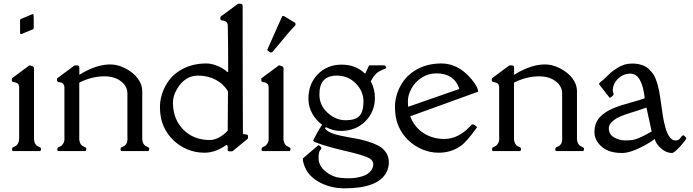

<svg xmlns="http://www.w3.org/2000/svg" viewBox="-20 -820 3759 1042"><path d="M163.1 -708.5V-668.9Q163.1 -664.1 160.6 -662.1Q158.2 -660.2 139.9 -653.3Q121.6 -646.5 112.8 -642.1Q104 -637.7 97.9 -635.7Q91.8 -633.8 90.3 -635.5Q88.9 -637.2 88.9 -654.3V-700.7Q88.9 -702.1 88.6 -705.1Q88.4 -708 88.6 -709Q88.9 -710 89.1 -711.9Q89.4 -713.9 91.3 -715.8Q93.3 -717.8 111.6 -724.6Q129.9 -731.4 138.7 -735.8Q158.7 -745.1 160.9 -742.9Q163.1 -740.7 163.1 -708.5ZM51.8 0Q45.4 0 45.4 -8.8Q45.4 -17.6 49.3 -20Q53.2 -22.5 59.6 -24.9Q83.5 -34.7 84 -71.8V-343.8Q84 -359.4 76.2 -366.2Q68.4 -373 59.6 -373.5Q50.8 -374 47.4 -376.5Q43.9 -378.9 43.9 -386.5Q43.9 -394 44.7 -395Q45.4 -396 47.4 -397.2Q49.3 -398.4 49.8 -398.9L137.7 -463.9Q141.1 -466.3 143.1 -465.1Q145 -463.9 154.8 -460.9Q164.6 -458 164.6 -450.2V-69.8Q164.6 -34.2 188.5 -24.9Q202.6 -19 202.6 -13.7Q202.6 0 196.3 0Z M297.4 0Q291 0 291 -8.8Q291 -17.6 295.2 -20Q299.3 -22.5 305.4 -24.9Q311.5 -27.3 314.9 -30.8Q330.1 -45.9 329.8 -64.7Q329.6 -83.5 329.6 -85.4V-343.8Q329.6 -359.4 321.8 -366.2Q314 -373 305.2 -373.5Q296.4 -374 293.7 -376.2Q291 -378.4 290.3 -380.4Q289.6 -382.3 289.3 -383.8Q289.1 -385.3 289.3 -388.2Q289.6 -391.1 289.6 -392.6Q289.6 -394 290.3 -395Q291 -396 293 -397.2Q294.9 -398.4 295.4 -398.9L383.3 -463.9Q385.3 -465.3 394 -465.3Q402.8 -465.3 406.7 -463.1Q410.6 -460.9 410.6 -450.2V-414.1L435.5 -428.7L450.2 -436Q518.1 -470.2 577.1 -470.2Q636.2 -470.2 693.4 -428.2Q719.2 -409.2 735.6 -382.1Q752 -355 752 -325.7V-64.5Q752 -53.7 757.8 -41.7Q763.7 -29.8 776.9 -24.4Q790 -19 790 -13.7Q790 0 783.7 0H640.6Q634.3 0 634.3 -8.8Q634.3 -17.6 638.4 -20Q642.6 -22.5 648.7 -24.9Q654.8 -27.3 658.9 -31.2Q663.1 -35.2 666 -40Q668.9 -44.9 670.2 -51.5Q671.4 -58.1 671.6 -61.3Q671.9 -64.5 671.6 -73.5Q671.4 -82.5 671.4 -85.4V-313.5Q671.4 -342.8 651.9 -364.7Q614.3 -405.8 546.4 -405.8Q478.5 -405.8 410.2 -371.6V-64.5Q410.2 -53.7 416 -41.7Q421.9 -29.8 435.1 -24.4Q448.2 -19 448.2 -13.7Q448.2 0 441.9 0Z M1175.8 -718.3 1176.3 -727.1Q1176.3 -729.5 1179 -731.2Q1181.6 -732.9 1182.1 -733.4L1270 -798.3Q1272 -799.8 1280.5 -799.8Q1289.1 -799.8 1293 -797.6Q1296.9 -795.4 1296.9 -784.7Q1296.9 -344.7 1298.3 -104Q1299.8 -96.2 1296.9 -96.7Q1296.4 -96.7 1299.6 -94Q1302.7 -91.3 1311.5 -90.8Q1320.3 -90.3 1323.2 -88.1Q1326.2 -85.9 1326.2 -76.9Q1326.2 -67.9 1323.7 -66.4L1242.7 0Q1240.7 1.5 1230.2 1.5Q1219.7 1.5 1217.5 -0.7Q1215.3 -2.9 1215.3 -7.1Q1215.3 -11.2 1216.1 -15.4Q1216.8 -19.5 1215.3 -25.9Q1213.9 -32.2 1211.7 -33Q1209.5 -33.7 1203.6 -29.8L1190.4 -21.5Q1140.6 8.8 1089.8 8.8Q1039.1 8.8 995.8 -9.8Q952.6 -28.3 920.2 -59.6Q887.7 -90.8 867.9 -134.8Q848.1 -178.7 848.1 -238.8Q848.1 -298.8 878.9 -355.5Q909.7 -412.1 967.3 -443.8Q1024.9 -475.6 1100.1 -475.6Q1129.9 -475.6 1162.8 -461.2Q1195.8 -446.8 1212.9 -429.7H1218.3Q1218.3 -588.9 1216.3 -678.2Q1216.3 -693.8 1208.5 -700.7Q1200.7 -707.5 1191.9 -708Q1183.1 -708.5 1180.2 -710.9Q1175.8 -713.9 1175.8 -718.3ZM1215.8 -110.8 1217.3 -323.7Q1194.3 -363.8 1151.4 -386.7Q1108.4 -409.7 1054.7 -409.7Q983.9 -409.7 940.9 -337.4Q918.5 -298.8 918.5 -264.2Q918.5 -173.8 974.6 -116.9Q1030.8 -60.1 1119.1 -60.1Q1144 -60.1 1170.7 -75.2Q1197.3 -90.3 1215.8 -110.8Z M1511.2 -731Q1517.6 -736.3 1523.9 -731L1581.5 -696.3Q1586.9 -688.5 1581.5 -681.2Q1581.5 -681.2 1549.3 -646.5L1460.4 -540Q1449.7 -527.8 1432.1 -546.9Q1429.2 -549.8 1432.6 -554.7ZM1405.8 0Q1399.4 0 1399.4 -8.8Q1399.4 -17.6 1403.3 -20Q1407.2 -22.5 1413.3 -24.9Q1419.4 -27.3 1422.9 -30.8Q1438 -45.9 1438 -64.5V-343.8Q1438 -359.4 1429.9 -366.2Q1421.9 -373 1413.1 -373.5Q1404.3 -374 1401.1 -376.5Q1397.9 -378.9 1397.9 -386.5Q1397.9 -394 1398.7 -395Q1399.4 -396 1401.4 -397.2Q1403.3 -398.4 1403.8 -398.9L1491.7 -463.9Q1495.1 -466.3 1497.3 -465.1Q1499.5 -463.9 1508.8 -460.9Q1518.1 -458 1518.6 -450.2V-85.4Q1518.6 -83 1518.3 -75Q1518.1 -66.9 1518.1 -64.5Q1522 -33.7 1539.1 -26.4Q1556.2 -19 1556.6 -13.7Q1556.6 0 1550.3 0Z M1750 -129.4Q1735.8 -124.5 1757.1 -109.6Q1778.3 -94.7 1824.2 -84.7Q1870.1 -74.7 1902.6 -69.6Q1935.1 -64.5 1970.5 -54Q2005.9 -43.5 2031.5 -30.5Q2057.1 -17.6 2073.7 5.9Q2090.3 29.3 2090.3 60.5Q2090.3 91.8 2076.2 117.2Q2029.3 202.1 1850.1 202.1Q1768.1 202.1 1703.1 163.1Q1638.2 124 1624 51.8V45.9Q1624 42 1623.5 40L1708 -32.2Q1711.9 -32.2 1718.3 -25.9Q1724.6 -19.5 1724.6 -15.6Q1724.6 -11.7 1716.8 -3.9Q1709 3.9 1709 39.1Q1709 74.2 1738.3 102.8Q1767.6 131.3 1808.1 142.1Q1895.5 156.7 1957 132.8Q1978.5 124.5 1992.2 107.7Q2005.9 90.8 2005.9 71.5Q2005.9 52.2 1986.3 40Q1959.5 23.4 1851.8 -1.5Q1744.1 -26.4 1690.9 -48.3Q1679.7 -53.2 1679.7 -55.9Q1679.7 -58.6 1694.6 -86.9Q1709.5 -115.2 1728 -143.1Q1694.3 -167.5 1674.1 -204.6Q1653.8 -241.7 1653.8 -283.7Q1653.8 -365.7 1705.3 -417.5Q1756.8 -469.2 1833.7 -469.2Q1910.6 -469.2 1960.4 -420.9L1962.4 -421.4Q1981 -460.9 1982.2 -463.1Q1983.4 -465.3 1985.4 -465.3H2066.9Q2070.3 -465.3 2074 -458.3Q2077.6 -451.2 2075.2 -449.7Q2064 -444.3 2047.9 -437.5Q2014.6 -423.3 1992.2 -378.9Q2014.6 -336.9 2014.6 -290Q2014.6 -212.9 1962.2 -161.1Q1909.7 -109.4 1829.6 -109.4Q1788.6 -109.4 1750 -129.4ZM1807.1 -409.7Q1713.4 -409.7 1713.4 -307.6Q1713.4 -248 1758.1 -207.8Q1802.7 -167.5 1855.7 -167.5Q1908.7 -167.5 1930.7 -190.9Q1952.6 -214.4 1952.6 -269.5Q1952.6 -324.7 1910.9 -367.2Q1869.1 -409.7 1807.1 -409.7Z M2472.7 -339.4Q2443.8 -421.9 2348.1 -421.9Q2304.7 -421.9 2268.6 -398.7Q2232.4 -375.5 2213.1 -339.6Q2193.8 -303.7 2193.8 -272Q2193.8 -240.2 2195.8 -240.7L2471.7 -336.9V-339.8ZM2206.5 -189Q2227.5 -131.3 2277.3 -98.6Q2327.1 -65.9 2390.6 -65.9Q2471.2 -65.9 2537.6 -141.6Q2547.9 -151.4 2567.9 -131.3Q2569.3 -129.9 2567.4 -127Q2511.7 -49.8 2481 -28.3Q2428.7 8.8 2360.4 8.8Q2314 8.8 2270.5 -9.8Q2181.2 -48.8 2143.1 -134.8Q2123.5 -178.7 2123.5 -239Q2123.5 -299.3 2154.1 -355.2Q2184.6 -411.1 2242.4 -443.4Q2300.3 -475.6 2375.5 -475.6Q2467.3 -475.6 2538.6 -390.6Q2574.7 -347.7 2574.7 -322.3Z M2656.7 0Q2650.4 0 2650.4 -8.8Q2650.4 -17.6 2654.5 -20Q2658.7 -22.5 2664.8 -24.9Q2670.9 -27.3 2674.3 -30.8Q2689.5 -45.9 2689.2 -64.7Q2689 -83.5 2689 -85.4V-343.8Q2689 -359.4 2681.2 -366.2Q2673.3 -373 2664.6 -373.5Q2655.8 -374 2653.1 -376.2Q2650.4 -378.4 2649.7 -380.4Q2648.9 -382.3 2648.7 -383.8Q2648.4 -385.3 2648.7 -388.2Q2648.9 -391.1 2648.9 -392.6Q2648.9 -394 2649.7 -395Q2650.4 -396 2652.3 -397.2Q2654.3 -398.4 2654.8 -398.9L2742.7 -463.9Q2744.6 -465.3 2753.4 -465.3Q2762.2 -465.3 2766.1 -463.1Q2770 -460.9 2770 -450.2V-414.1L2794.9 -428.7L2809.6 -436Q2877.4 -470.2 2936.5 -470.2Q2995.6 -470.2 3052.7 -428.2Q3078.6 -409.2 3095 -382.1Q3111.3 -355 3111.3 -325.7V-64.5Q3111.3 -53.7 3117.2 -41.7Q3123 -29.8 3136.2 -24.4Q3149.4 -19 3149.4 -13.7Q3149.4 0 3143.1 0H3000Q2993.7 0 2993.7 -8.8Q2993.7 -17.6 2997.8 -20Q3002 -22.5 3008.1 -24.9Q3014.2 -27.3 3018.3 -31.2Q3022.5 -35.2 3025.4 -40Q3028.3 -44.9 3029.5 -51.5Q3030.8 -58.1 3031 -61.3Q3031.2 -64.5 3031 -73.5Q3030.8 -82.5 3030.8 -85.4V-313.5Q3030.8 -342.8 3011.2 -364.7Q2973.6 -405.8 2905.8 -405.8Q2837.9 -405.8 2769.5 -371.6V-64.5Q2769.5 -53.7 2775.4 -41.7Q2781.2 -29.8 2794.4 -24.4Q2807.6 -19 2807.6 -13.7Q2807.6 0 2801.3 0Z M3284.2 -123.5Q3284.2 -90.8 3312.5 -74.5Q3340.8 -58.1 3370.1 -58.1Q3399.4 -58.1 3413.8 -60.5Q3428.2 -63 3443.4 -69.3Q3471.7 -81.1 3493.7 -93.8Q3493.7 -93.8 3516.6 -106.4L3488.3 -236.3Q3470.7 -229.5 3444.8 -221.2L3397.9 -206.5Q3284.2 -172.4 3284.2 -123.5ZM3479 -286.6Q3464.4 -420.4 3401.4 -420.4Q3362.8 -420.4 3334.2 -392.8Q3305.7 -365.2 3305.7 -328.1L3310.1 -308.1Q3310.1 -304.2 3300.5 -295.9Q3291 -287.6 3287.6 -290.5L3231 -363.3Q3231 -369.6 3241.9 -377.4Q3252.9 -385.3 3260.7 -393.1L3272.5 -404.3Q3297.9 -429.7 3308.1 -436.5L3332 -452.1Q3367.2 -475.1 3410.2 -475.1Q3473.1 -475.1 3505.9 -440.9Q3528.3 -417.5 3537.1 -394.8Q3545.9 -372.1 3549.8 -357.9Q3558.1 -327.6 3563.5 -287.6L3568.8 -250Q3571.8 -227.5 3575 -208Q3578.1 -188.5 3579.1 -181.4Q3580.1 -174.3 3584 -156.5Q3587.9 -138.7 3591.3 -127Q3601.6 -92.3 3615.2 -75Q3628.9 -57.6 3645.8 -57.6Q3662.6 -57.6 3669.4 -67.4Q3682.1 -85.9 3688 -85.9Q3690.9 -85.9 3697.8 -79.1Q3704.6 -72.3 3704.6 -68.8Q3704.6 -65.4 3689.2 -46.1Q3673.8 -26.9 3654.5 -8.3Q3635.3 10.3 3627 10.3Q3595.7 10.3 3567.6 -14.4Q3539.6 -39.1 3533.2 -66.4Q3517.1 -51.8 3478.5 -30.8Q3402.3 10.3 3356.4 10.3Q3310.5 10.3 3279.1 -2.9Q3247.6 -16.1 3226.8 -43.5Q3206.1 -70.8 3206.1 -100.6Q3206.1 -130.4 3214.4 -150.4Q3222.7 -170.4 3235.8 -184.8Q3249 -199.2 3268.6 -211.7Q3288.1 -224.1 3308.1 -232.4Q3350.1 -249.5 3401.1 -262.9Q3452.1 -276.4 3479 -286.6Z"/></svg>

Font: Della Respira
Style: Regular
Weight: 500
Version: Version 0.201